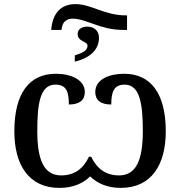

<svg xmlns="http://www.w3.org/2000/svg" viewBox="-20 -907 877 937"><path d="M230 -761H280L282 -773C287 -802 308 -816 334 -816C401 -816 469 -761 580 -761H600V-832H593C491 -832 424 -887 349 -887C276 -887 236 -841 230 -761ZM345 -606C430 -627 463 -672 463 -723C463 -758 438 -777 406 -777C380 -777 359 -765 359 -741C359 -702 407 -707 407 -684C407 -661 385 -649 345 -637ZM270 10C336 10 385 -12 420 -46C455 -12 504 10 569 10C720 10 789 -104 789 -266C789 -452 715 -547 586 -547C513 -547 445 -520 445 -458C445 -418 471 -397 523 -397C523 -455 534 -494 588 -494C663 -494 677 -400 677 -267C677 -123 643 -51 561 -51C496 -51 453 -84 425 -142H414C387 -84 343 -51 279 -51C196 -51 162 -123 162 -267C162 -397 174 -494 250 -494C304 -494 316 -460 316 -397C368 -397 394 -418 394 -458C394 -517 327 -547 253 -547C123 -547 50 -452 50 -266C50 -103 120 10 270 10Z"/></svg>

Font: Noto Serif Thai Medium
Style: Regular
Weight: 500
Designer: Monotype Design Team
Foundry: Monotype Imaging Inc.
Version: Version 1.901;PS 001.901;hotconv 1.0.88;makeotf.lib2.5.64775